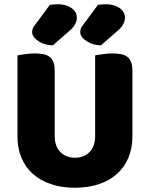

<svg xmlns="http://www.w3.org/2000/svg" viewBox="-20 -866 704 902"><path d="M602 -224Q602 -170 583.5 -125.5Q565 -81 530 -49.5Q495 -18 445 -1Q395 16 332 16Q269 16 219 -1Q169 -18 134 -49.5Q99 -81 80.5 -125.5Q62 -170 62 -224V-606Q73 -608 97 -611.5Q121 -615 143 -615Q166 -615 183.5 -611.5Q201 -608 213 -599Q225 -590 231 -574Q237 -558 237 -532V-227Q237 -179 263.5 -152Q290 -125 332 -125Q375 -125 401 -152Q427 -179 427 -227V-606Q438 -608 462 -611.5Q486 -615 508 -615Q531 -615 548.5 -611.5Q566 -608 578 -599Q590 -590 596 -574Q602 -558 602 -532ZM214 -843Q232 -846 252 -846Q290 -846 315.5 -828.5Q341 -811 341 -782Q341 -750 305 -720L228 -653Q214 -653 197 -657Q180 -661 165.5 -669.5Q151 -678 141 -689.5Q131 -701 131 -716Q131 -731 140 -743ZM440 -843Q458 -846 478 -846Q516 -846 541.5 -828.5Q567 -811 567 -782Q567 -750 531 -720L454 -653Q440 -653 423 -657Q406 -661 391.5 -669.5Q377 -678 367 -689.5Q357 -701 357 -716Q357 -731 366 -743Z"/></svg>

Font: Baloo Paaji
Style: Regular
Weight: 400
Designer: Shuchita Grover and Ek Type
Foundry: Ek Type
Version: Version 1.443;PS 1.000;hotconv 16.6.51;makeotf.lib2.5.65220;